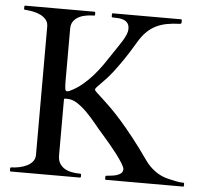

<svg xmlns="http://www.w3.org/2000/svg" viewBox="-50 -741 844 794"><g transform="rotate(5 372.0 -344.0)"><path d="M121.1 -610.4Q121.1 -627 112.1 -638.2Q103 -649.4 88.9 -656.5Q74.7 -663.6 57.4 -667Q40 -670.4 23.4 -671.4Q19.5 -671.4 19.5 -675.3V-684.6Q19.5 -688.5 22.9 -688.5H310.1Q312.5 -688.5 313.2 -687Q314 -685.5 314 -684.6V-675.3Q314 -672.4 310.1 -672.4Q295.9 -672.4 279.5 -669.9Q263.2 -667.5 249 -660.6Q234.9 -653.8 225.6 -641.6Q216.3 -629.4 216.3 -609.4V-394Q216.3 -373.5 217.8 -362.3Q219.2 -351.1 224.6 -351.1Q227.5 -351.1 230.2 -351.3Q232.9 -351.6 235.4 -353Q263.2 -365.7 286.6 -385Q310.1 -404.3 330.1 -427Q350.1 -449.7 367.7 -474.9Q385.3 -500 401.4 -524.9Q410.2 -538.6 419.9 -552.5Q429.7 -566.4 437.7 -579.8Q445.8 -593.3 451.2 -605.7Q456.5 -618.2 456.5 -629.9Q456.5 -645 450.2 -653.3Q443.8 -661.6 434.1 -665.5Q424.3 -669.4 413.1 -670.4Q401.9 -671.4 392.1 -671.4H387.2Q384.8 -671.4 384 -672.9Q383.3 -674.3 383.3 -675.3V-684.6Q383.3 -685.5 383.8 -687Q384.3 -688.5 387.2 -688.5H669.4Q671.9 -688.5 672.6 -687Q673.3 -685.5 673.3 -684.6V-675.3Q673.3 -673.8 671.9 -671.6Q670.4 -669.4 667.5 -669.4Q637.7 -668.5 613 -663.8Q588.4 -659.2 567.9 -648.9Q547.4 -638.7 530 -621.6Q512.7 -604.5 497.6 -579.1Q471.7 -535.2 450.2 -503.7Q428.7 -472.2 411.9 -450.4Q395 -428.7 382.1 -415.3Q369.1 -401.9 360.4 -392.8Q351.6 -383.8 346.4 -378.2Q341.3 -372.6 340.3 -367.2Q342.8 -362.3 351.6 -354.2Q360.4 -346.2 374.8 -333Q389.2 -319.8 409.2 -300.3Q429.2 -280.8 454.6 -252.2Q480 -223.6 510.7 -184.8Q541.5 -146 577.1 -95.2Q594.2 -70.3 620.1 -51.5Q646 -32.7 678.2 -25.9Q694.8 -22 704.6 -20Q714.4 -18.1 720.2 -17.3Q726.1 -16.6 729.7 -16.4Q733.4 -16.1 737.8 -16.1Q740.2 -16.1 741 -14.6Q741.7 -13.2 741.7 -12.2V-3.9Q741.7 0 737.8 0H418.5Q414.6 0 414.6 -3.9V-13.2Q414.6 -16.6 418.5 -17.1Q424.8 -18.1 436.3 -19Q447.8 -20 458.7 -22.9Q469.7 -25.9 478 -32.2Q486.3 -38.6 486.3 -50.8Q485.4 -59.1 475.3 -75.2Q465.3 -91.3 450.7 -110.6Q436 -129.9 419.2 -149.9Q402.3 -169.9 388.2 -186Q371.1 -205.1 352.3 -228.3Q333.5 -251.5 313.2 -272Q293 -292.5 272 -306.2Q251 -319.8 230.5 -319.8H221.2Q217.3 -319.8 216.8 -318.1Q216.3 -316.4 216.3 -313V-84.5Q216.3 -62.5 225.3 -49.1Q234.4 -35.6 248.3 -28.3Q262.2 -21 278.8 -18.6Q295.4 -16.1 310.1 -16.1Q312.5 -16.1 313.2 -14.6Q314 -13.2 314 -12.2V-3.9Q314 -2.9 313.2 -1.5Q312.5 0 310.1 0H22.9Q19.5 0 19.5 -3.9V-13.2Q19.5 -17.1 23.4 -17.1Q40 -17.6 57.4 -21.2Q74.7 -24.9 88.9 -32Q103 -39.1 112.1 -50.3Q121.1 -61.5 121.1 -78.1Z"/></g></svg>

Font: Kurinto Book Core
Style: Regular
Weight: 400
Designer: Kurinto was developed by Clint Goss from a range of fonts that are compatible with the SIL Open Font License Version 1.1
Foundry: Clinton F. Goss
Version: Version 2.196; July 25, 2020